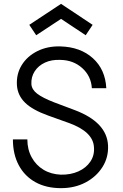

<svg xmlns="http://www.w3.org/2000/svg" viewBox="-20 -968 640 997"><path d="M297 9Q220 9 164 -22Q108 -53 77.5 -110Q47 -167 47 -244H122Q122 -192 144.5 -151Q167 -110 206 -86.5Q245 -63 296 -61Q347 -60 387 -78Q427 -96 449 -128.5Q471 -161 468 -202Q465 -284 336 -330L230 -368Q149 -397 110.5 -434.5Q72 -472 68 -524Q64 -583 92.5 -629.5Q121 -676 174 -702.5Q227 -729 294 -727Q398 -724 462.5 -665.5Q527 -607 532 -510H457Q453 -573 407 -614.5Q361 -656 293 -657Q248 -659 213.5 -643Q179 -627 160 -597.5Q141 -568 143 -531Q145 -503 173 -481.5Q201 -460 260 -437L369 -396Q535 -333 541 -213Q544 -151 512 -100.5Q480 -50 424 -20.5Q368 9 297 9ZM168 -785 132 -839 297 -948 461 -839 425 -785 297 -870Z"/></svg>

Font: Orbit
Style: Regular
Weight: 400
Designer: Sooun Cho
Foundry: JAMO
Version: Version 1.000; ttfautohint (v1.8.4.7-5d5b);gftools[0.9.29]